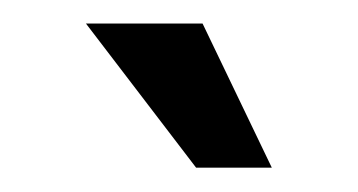

<svg xmlns="http://www.w3.org/2000/svg" viewBox="-20 -690 298 160"><path d="M143.4 -550.3 51.6 -670.4H148.8L206.5 -550.3Z"/></svg>

Font: Ojuju ExtraLight
Style: Regular
Weight: 200
Designer: Chisaokwu Joboson, Mirko Velimirovic
Foundry: Udi Foundry
Version: Version 1.000